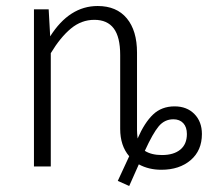

<svg xmlns="http://www.w3.org/2000/svg" viewBox="-20 -554 692 639"><path d="M652 -108Q652 -53 614.5 -21Q577 11 517 11Q475 11 442 -7L410 65L372 48L410 -34Q380 -69 380 -125V-371Q380 -431 358.5 -459.5Q337 -488 294 -488Q251 -488 216 -459Q181 -430 149 -377V0H93V-523H142L147 -433Q211 -534 305 -534Q368 -534 402 -493Q436 -452 436 -379V-121Q436 -111 438 -93Q461 -146 489.5 -173Q518 -200 561 -200Q602 -200 627 -174.5Q652 -149 652 -108ZM602 -108Q602 -131 590 -144Q578 -157 557 -157Q528 -157 508.5 -134Q489 -111 462 -52Q484 -38 519 -38Q558 -38 580 -56Q602 -74 602 -108Z"/></svg>

Font: Fira Sans Condensed Light
Style: Regular
Weight: 300
Width: 3
Designer: bBox Type GmbH & Carrois Corporate GbR & Edenspiekermann AG
Foundry: bBox Type GmbH & Carrois Corporate GbR & Edenspiekermann AG
Version: Version 4.301